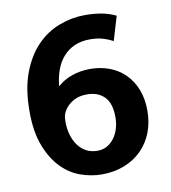

<svg xmlns="http://www.w3.org/2000/svg" viewBox="-76 -707 697 783"><g transform="rotate(-10 273.0 -315.0)"><path d="M328 -641Q363 -641 394.5 -635.5Q426 -630 455 -616L425 -516Q405 -527 382 -533.5Q359 -540 331 -540Q294 -540 266 -527.5Q238 -515 218.5 -492.5Q199 -470 188 -439.5Q177 -409 174 -373Q200 -397 235.5 -409Q271 -421 309 -421Q353 -421 390 -407Q427 -393 454 -366Q481 -339 496 -300.5Q511 -262 511 -214Q511 -164 495 -123Q479 -82 449 -52Q419 -22 377 -5.5Q335 11 284 11Q240 11 196 -4.5Q152 -20 117 -56Q82 -92 59.5 -150Q37 -208 37 -293Q37 -386 62 -452Q87 -518 128 -560Q169 -602 221.5 -621.5Q274 -641 328 -641ZM174 -226Q174 -197 181.5 -171.5Q189 -146 203 -127Q217 -108 237 -97.5Q257 -87 283 -87Q305 -87 322.5 -97Q340 -107 352.5 -124Q365 -141 371.5 -163Q378 -185 378 -210Q378 -267 351.5 -294Q325 -321 279 -321Q247 -321 224.5 -308.5Q202 -296 190 -279Q182 -269 178 -257Q174 -245 174 -226Z"/></g></svg>

Font: Mukta Vaani
Style: Bold
Weight: 700
Designer: Noopur Datye, Girish Dalvi, Yashodeep Gholap, Pallavi Karambelkar
Foundry: Ek Type
Version: Version 2.538;PS 1.000;hotconv 16.6.51;makeotf.lib2.5.65220;